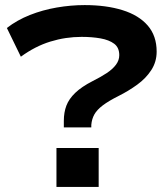

<svg xmlns="http://www.w3.org/2000/svg" viewBox="-20 -735 660 755"><path d="M231 -234V-260Q231 -293 241 -319.5Q251 -346 276 -370Q301 -394 344 -416Q376 -432 399.5 -447.5Q423 -463 436 -480.5Q449 -498 449 -518Q449 -548 429 -563Q409 -578 375.5 -584Q342 -590 301 -590Q238 -590 178 -571.5Q118 -553 62 -512L7 -625Q47 -656 97.5 -676Q148 -696 203.5 -705.5Q259 -715 313 -715Q398 -715 462 -695Q526 -675 561 -634.5Q596 -594 596 -532Q596 -492 575 -459.5Q554 -427 519.5 -402Q485 -377 447 -358Q407 -338 384 -320.5Q361 -303 351 -285Q341 -267 339 -244V-234ZM202 0V-153H368V0Z"/></svg>

Font: Nunito Sans 7pt Expanded
Style: Bold
Weight: 700
Width: 7
Designer: Vernon Adams
Foundry: Vernon Adams
Version: Version 3.101;gftools[0.9.27]